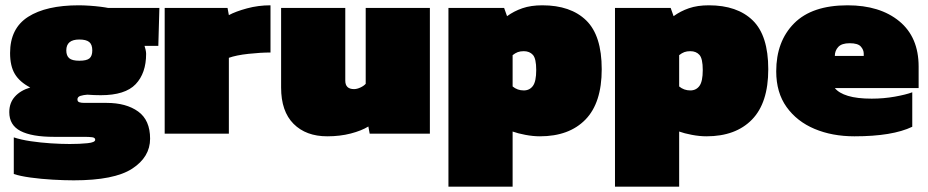

<svg xmlns="http://www.w3.org/2000/svg" viewBox="-20 -504 3499 724"><path d="M258 176Q223 176 179 173.5Q135 171 95 165.5Q55 160 32 152V14Q59 23 96 28.5Q133 34 172 36.5Q211 39 243 39Q281 39 310 36Q339 33 339 23Q339 15 327.5 13.5Q316 12 297 12H183Q100 12 57.5 -10Q15 -32 15 -81Q15 -116 36 -139.5Q57 -163 94 -174Q54 -195 36 -225Q18 -255 18 -304Q18 -397 86 -440.5Q154 -484 277 -484Q295 -484 317.5 -482.5Q340 -481 359.5 -478.5Q379 -476 388 -474H581L577 -331H525Q527 -325 529 -316.5Q531 -308 531 -301Q531 -228 491.5 -186.5Q452 -145 360 -145Q350 -145 335 -145.5Q320 -146 309 -147Q295 -146 283.5 -142.5Q272 -139 272 -129Q272 -121 279 -118.5Q286 -116 298 -116H382Q456 -116 501 -83.5Q546 -51 546 19Q546 88 478.5 132Q411 176 258 176ZM279 -275Q307 -275 317.5 -284Q328 -293 328 -314Q328 -336 316.5 -345.5Q305 -355 279 -355Q230 -355 230 -314Q230 -294 241 -284.5Q252 -275 279 -275Z M601 0V-474H838L843 -447Q869 -461 911.5 -472.5Q954 -484 1000 -484V-306Q963 -306 917 -301Q871 -296 843 -286V0Z M1214 10Q1134 10 1087 -37Q1040 -84 1040 -174V-474H1282V-200Q1282 -168 1315 -168Q1326 -168 1339 -174Q1352 -180 1359 -188V-474H1601V0H1374L1369 -27Q1343 -11 1302.5 -0.5Q1262 10 1214 10Z M1671 200V-474H1881L1892 -443Q1918 -462 1950 -473Q1982 -484 2025 -484Q2132 -484 2190.5 -427Q2249 -370 2249 -243Q2249 -116 2187.5 -53Q2126 10 2016 10Q1990 10 1961 4.5Q1932 -1 1913 -8V200ZM1955 -163Q1977 -163 1989.5 -180Q2002 -197 2002 -240Q2002 -283 1989.5 -297Q1977 -311 1955 -311Q1942 -311 1932.5 -307.5Q1923 -304 1913 -296V-178Q1931 -163 1955 -163Z M2299 200V-474H2509L2520 -443Q2546 -462 2578 -473Q2610 -484 2653 -484Q2760 -484 2818.5 -427Q2877 -370 2877 -243Q2877 -116 2815.5 -53Q2754 10 2644 10Q2618 10 2589 4.5Q2560 -1 2541 -8V200ZM2583 -163Q2605 -163 2617.5 -180Q2630 -197 2630 -240Q2630 -283 2617.5 -297Q2605 -311 2583 -311Q2570 -311 2560.5 -307.5Q2551 -304 2541 -296V-178Q2559 -163 2583 -163Z M3202 10Q3118 10 3051.5 -18Q2985 -46 2946 -100.5Q2907 -155 2907 -235Q2907 -348 2974.5 -416Q3042 -484 3176 -484Q3298 -484 3371 -424Q3444 -364 3444 -253V-172H3128Q3143 -153 3177.5 -142.5Q3212 -132 3267 -132Q3312 -132 3354 -139.5Q3396 -147 3420 -156V-26Q3345 10 3202 10ZM3128 -293H3237V-302Q3237 -316 3226 -328.5Q3215 -341 3184 -341Q3154 -341 3141 -327Q3128 -313 3128 -293Z"/></svg>

Font: Boz Display
Style: Regular
Weight: 900
Version: Version 2.000; ttfautohint (v1.8.3)